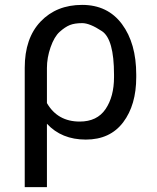

<svg xmlns="http://www.w3.org/2000/svg" viewBox="-20 -558 640 781"><path d="M443.8 -244.1V-254.4Q443.8 -398.9 394.5 -431.4Q345.2 -463.9 314.5 -463.9Q283.7 -463.9 264.2 -456.1Q244.6 -448.2 222.7 -428.5Q200.7 -408.7 185.8 -366Q170.9 -323.2 170.9 -281.7V-138.7Q214.4 -63.5 304.2 -63.5Q375 -63.5 409.4 -114.3Q443.8 -165 443.8 -244.1ZM170.9 203.1H80.6V-282.2Q80.6 -402.8 145.3 -470.5Q210 -538.1 314 -538.1Q418 -538.1 476.1 -460Q534.2 -381.8 534.2 -254.4V-244.1Q534.2 -130.9 481 -60.5Q427.7 9.8 329.1 9.8Q230.5 9.8 170.9 -54.7Z"/></svg>

Font: RobotoMono-Regular
Style: Regular
Weight: 400
Designer: Google
Version: Version 2.000985; 2015; ttfautohint (v1.3)